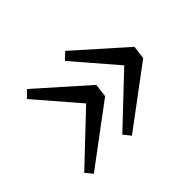

<svg xmlns="http://www.w3.org/2000/svg" viewBox="-88 -555 663 663"><g transform="rotate(-45 243.5 -224.0)"><path d="M265 -201 48 -39 27 -65 212 -240 210 -219 67 -385 92 -409 271 -250ZM451 -201 234 -39 213 -65 398 -240 396 -219 253 -385 278 -409 457 -250Z"/></g></svg>

Font: Yrsa Light
Style: Italic
Weight: 300
Italic angle: -7.10001°
Designer: Anna Giedrys (Yrsa+Rasa design), David Brezina (Yrsa art-direction, Rasa art-direction, design)
Foundry: Rosetta Type Foundry
Version: Version 2.004